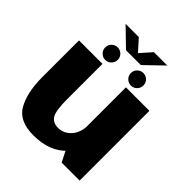

<svg xmlns="http://www.w3.org/2000/svg" viewBox="-234 -1006 1154 1154"><g transform="rotate(45 343.0 -429.0)"><path d="M480 0H633V-593H433.5V-92ZM234 -593H34.5V-280.5Q34.5 -152 78 -73.8Q121.5 4.5 243.5 4.5Q382.5 4.5 457 -77.2Q531.5 -159 531.5 -240L434.5 -276.5Q434.5 -209 399.8 -170.5Q365 -132 317.5 -132Q273.5 -132 253.8 -163Q234 -194 234 -291ZM228.5 -621.5Q251 -621.5 266.5 -637.2Q282 -653 282 -675Q282 -697 266.5 -712.5Q251 -728 228.5 -728Q207 -728 191.2 -712.5Q175.5 -697 175.5 -675Q175.5 -653 191.2 -637.2Q207 -621.5 228.5 -621.5ZM447 -621.5Q469 -621.5 484.5 -637.2Q500 -653 500 -675Q500 -697 484.5 -712.5Q469 -728 447 -728Q425 -728 409.2 -712.5Q393.5 -697 393.5 -675Q393.5 -653 409.2 -637.2Q425 -621.5 447 -621.5ZM276 -751H402L516.5 -861.5H403L339 -789.5L274.5 -861.5H162Z"/></g></svg>

Font: Anybody UltraCondensed Thin ExtraBold
Style: Regular
Weight: 800
Version: Version 1.111